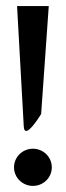

<svg xmlns="http://www.w3.org/2000/svg" viewBox="-20 -610 218 630"><path d="M26 -61C26 -27 54 0 88 0C122 0 150 -27 150 -61C150 -95 122 -122 88 -122C54 -122 26 -95 26 -61ZM36 -590 58 -195C61 -146 115 -236 115 -236L140 -590Z"/></svg>

Font: Charger Pro
Style: Nar
Weight: 400
Designer: Jasper
Foundry: Cannot Into Space Fonts
Version: Version 1.09